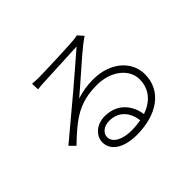

<svg xmlns="http://www.w3.org/2000/svg" viewBox="-154 -1008 1308 1308"><g transform="rotate(-45 500.0 -354.0)"><path d="M504 -16C421 -16 355 -48 355 -102C355 -142 394 -171 444 -171C533 -171 585 -111 596 -24C568 -19 537 -16 504 -16ZM699 -739C690 -736 681 -734 659 -732C609 -727 360 -718 310 -718C295 -718 270 -719 251 -721L253 -665C272 -668 291 -669 310 -670C361 -672 591 -683 645 -686C594 -642 459 -525 404 -479C347 -431 216 -322 127 -247L166 -208C303 -340 388 -403 558 -403C690 -403 791 -325 791 -224C791 -131 734 -67 644 -36C631 -128 568 -215 445 -215C361 -215 307 -159 307 -99C307 -27 376 31 510 31C702 31 841 -62 841 -223C841 -351 728 -448 566 -448C514 -448 459 -441 406 -422C491 -494 641 -629 687 -664C700 -674 720 -688 735 -699Z"/></g></svg>

Font: Genne Gothic Light
Style: Regular
Weight: 300
Designer: Ryoko NISHIZUKA (kana & ideographs); Paul D. Hunt (Latin, Greek & Cyrillic); Wenlong ZHANG (bopomofo); Sandoll Communica
Foundry: Adobe Systems Incorporated
Version: Version 1.004;PS 1.004;hotconv 16.6.51;makeotf.lib2.5.65220